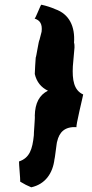

<svg xmlns="http://www.w3.org/2000/svg" viewBox="-20 -820 393 817"><path d="M290 -538C290 -540 297 -617 297 -618C297 -624 297 -634 295 -638C300 -707 275 -760 215 -781C197 -789 178 -795 156 -800C153 -801 131 -740 127 -741C150 -734 161 -718 157 -685C154 -674 151 -662 148 -650C145 -650 134 -575 132 -575C131 -562 128 -516 128 -505C136 -471 155 -448 184 -434C148 -416 129 -382 128 -327C130 -325 123 -247 124 -244C118 -185 106 -148 61 -133C60 -126 67 -56 66 -47C82 -37 98 -29 113 -23C172 -36 205 -82 212 -144C213 -141 222 -220 223 -217C232 -258 256 -282 306 -279C300 -277 334 -414 334 -418C294 -436 287 -480 290 -538Z"/></svg>

Font: Ugly Stick
Style: It
Weight: 400
Designer: Stig
Foundry: Cannot Into Space Fonts
Version: Version 0.99